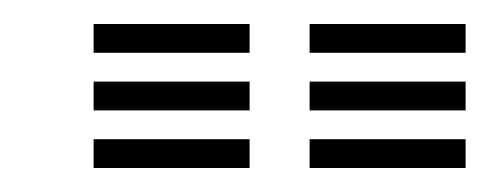

<svg xmlns="http://www.w3.org/2000/svg" viewBox="-20 -785 408 160"><path d="M238 -741V-765H368V-741ZM58 -741V-765H188V-741ZM58 -693V-717H188V-693ZM238 -693V-717H368V-693ZM58 -645V-669H188V-645ZM238 -645V-669H368V-645Z"/></svg>

Font: Big Shoulders Inline Text Black
Style: Regular
Weight: 900
Designer: Patric King
Foundry: XO Type Co
Version: Version 1.000